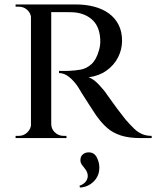

<svg xmlns="http://www.w3.org/2000/svg" viewBox="-20 -620 701 862"><path d="M198 -600H320Q365 -600 403 -590Q441 -580 469 -559.5Q497 -539 512.5 -508.5Q528 -478 528 -437Q528 -398 510 -362.5Q492 -327 458 -303Q424 -279 378 -273Q399 -266 423 -241Q447 -216 462 -193Q464 -191 476 -173.5Q488 -156 506.5 -131.5Q525 -107 544 -83Q565 -59 581.5 -43Q598 -27 617 -18.5Q636 -10 661 -10V0H613Q558 0 522 -12Q486 -24 462 -45Q438 -66 420 -91Q414 -98 401 -118Q388 -138 373.5 -160.5Q359 -183 347 -202Q335 -221 332 -227Q314 -255 291.5 -273.5Q269 -292 245 -292V-302Q245 -302 258 -301.5Q271 -301 291 -302Q317 -303 342.5 -307.5Q368 -312 390 -331.5Q412 -351 424 -393Q427 -402 429 -415.5Q431 -429 430 -445Q428 -476 418 -498Q408 -520 390.5 -534.5Q373 -549 351.5 -556.5Q330 -564 305 -565Q268 -566 239.5 -565.5Q211 -565 208 -566Q208 -566 205.5 -574.5Q203 -583 200.5 -591.5Q198 -600 198 -600ZM210 -600V0H119V-600ZM122 -64 131 0H50V-10Q51 -10 57 -10Q63 -10 64 -10Q87 -10 103 -26Q119 -42 120 -64ZM122 -537H120Q119 -560 103 -575Q87 -590 64 -590Q63 -590 57 -590Q51 -590 50 -590V-600H131ZM207 -64H210Q210 -41 226.5 -25.5Q243 -10 266 -10Q266 -10 271.5 -10Q277 -10 278 -10L279 0H197ZM341 99Q341 82 352 73Q363 64 378 64Q403 64 414.5 86.5Q426 109 426 132Q426 170 400.5 195Q375 220 339 222L337 214Q356 207 365 195Q374 183 374 170Q374 161 370.5 152.5Q367 144 361 137Q354 129 347.5 119.5Q341 110 341 99Z"/></svg>

Font: Cinzel Eorzea
Style: Regular
Weight: 500
Designer: Natanael Gama
Version: Version 2.000